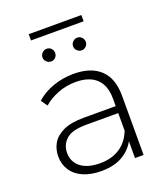

<svg xmlns="http://www.w3.org/2000/svg" viewBox="-146 -903 875 1008"><g transform="rotate(-20 291.5 -399.0)"><path d="M435 0V-119L433 -137V-333Q433 -406 393.5 -444Q354 -482 278 -482Q224 -482 177.5 -463.5Q131 -445 98 -416L73 -452Q112 -487 167 -506.5Q222 -526 282 -526Q379 -526 431 -477Q483 -428 483 -331V0ZM247 4Q189 4 146.5 -14.5Q104 -33 81.5 -67Q59 -101 59 -145Q59 -185 77.5 -217.5Q96 -250 139 -270.5Q182 -291 254 -291H446V-252H255Q174 -252 141.5 -222Q109 -192 109 -147Q109 -97 147 -67Q185 -37 254 -37Q320 -37 365.5 -67Q411 -97 433 -154L447 -120Q426 -63 375.5 -29.5Q325 4 247 4ZM366 -627Q352 -627 341 -637.5Q330 -648 330 -662Q330 -677 341 -687.5Q352 -698 366 -698Q380 -698 390.5 -687.5Q401 -677 401 -662Q401 -648 390.5 -637.5Q380 -627 366 -627ZM195 -627Q181 -627 170 -637.5Q159 -648 159 -662Q159 -677 170 -687.5Q181 -698 195 -698Q210 -698 220 -687.5Q230 -677 230 -662Q230 -648 220 -637.5Q210 -627 195 -627ZM133 -767V-802H427V-767Z"/></g></svg>

Font: Montserrat Thin Light
Style: Regular
Weight: 300
Version: Version 9.000